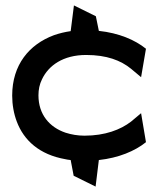

<svg xmlns="http://www.w3.org/2000/svg" viewBox="-20 -583 577 709"><path d="M25 -230C25 -196 31 -163 42 -134C68 -65 125 -12 222 5C225 6 232 7 241 8L252 66L333 106L345 8C418 0 478 -25 519 -58L501 -165L464 -134C425 -104 368 -82 292 -82C267 -82 244 -86 222 -93C163 -113 122 -160 122 -231C122 -252 126 -272 135 -290C159 -341 213 -380 298 -380C374 -380 426 -360 464 -329L501 -298L519 -403C478 -436 419 -461 345 -469L334 -523L253 -563L241 -468C220 -465 199 -460 179 -453C88 -419 25 -344 25 -230Z"/></svg>

Font: Charger Sport
Style: BdExt
Weight: 700
Designer: Jasper
Foundry: Cannot Into Space Fonts
Version: Version 1.1